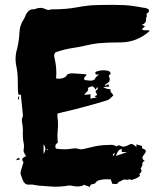

<svg xmlns="http://www.w3.org/2000/svg" viewBox="-20 -737 669 777"><path d="M344.2 19.5 317.9 10.3Q315.4 15.6 310.1 15.6Q301.3 17.6 292.5 17.6Q283.2 17.6 272.9 15.1Q267.6 13.7 261.2 13.7Q255.4 13.7 249.5 15.1Q243.7 16.6 237.8 16.6Q221.7 18.6 205.1 18.6Q194.3 18.6 156.2 15.6Q132.8 14.6 121.1 11.7Q113.3 9.8 105 9.8L95.2 10.3Q86.4 10.3 80.1 4.2Q73.7 -2 71.3 -10.3L63.5 -32.2Q63 -35.2 63 -38.6Q63 -42 71.8 -69.8L75.2 -80.1Q69.8 -86.9 69.8 -91.8Q69.8 -98.1 85.4 -105Q84.5 -106.9 83 -108.9Q81.5 -110.8 78.4 -117.2Q75.2 -123.5 75.2 -128.9Q77.1 -136.7 77.1 -145Q77.1 -153.8 74.7 -163.1Q72.3 -175.3 72.3 -197.3L72.8 -207Q72.8 -222.2 70.3 -236.8Q68.4 -243.2 68.4 -249Q68.4 -257.3 71.8 -265.1Q72.8 -267.6 72.8 -270.5Q72.8 -273.4 66.4 -333.5L64.5 -353.5H54.7Q51.8 -361.8 51.8 -415.5Q51.8 -444.3 45.4 -472.7Q43 -485.4 43 -498.5Q43 -519 49.3 -540Q57.1 -571.3 58.6 -603.5Q59.1 -633.8 76.2 -659.2Q79.1 -663.6 81.1 -668.5Q85 -681.6 95.7 -692.4Q103 -699.7 116.2 -699.7Q121.6 -699.7 127.4 -702.4Q133.3 -705.1 144 -705.1Q154.3 -705.1 164.1 -700.2Q169.9 -696.8 175.8 -696.8Q179.7 -696.8 183.1 -698Q186.5 -699.2 191.9 -699.2Q249 -699.2 292 -707.5Q340.3 -716.3 370.1 -716.3Q392.6 -717.3 437.5 -717.3Q460 -717.3 482.4 -716.3Q504.9 -715.3 527.3 -711.4Q536.6 -709.5 545.9 -708.5L549.8 -707.5Q570.3 -705.6 579.1 -700.7Q583 -698.7 583 -691.9Q582 -688.5 576.7 -684.1L572.8 -680.2Q574.2 -675.8 574.2 -670.9Q573.7 -668.9 572.8 -667.2Q571.8 -665.5 571.3 -664.3Q570.8 -663.1 570.8 -662.1L571.3 -657.2Q571.3 -642.1 554.2 -637.2L566.9 -630.4L553.7 -618.7Q558.6 -614.3 571.3 -614.3L575.2 -614.7Q580.6 -614.7 586.4 -612.3Q534.7 -565.4 466.8 -565.4Q417 -565.4 377.9 -562Q353 -559.1 329.1 -553.2Q312 -548.8 278.8 -543.5Q241.7 -538.1 206.1 -525.9Q202.1 -523.9 199.7 -516.6L199.2 -511.7Q199.2 -506.8 200.2 -503.9Q208 -472.7 208 -440.9Q208 -430.2 207 -419.4Q212.9 -418.5 218.8 -418.5Q232.4 -418.5 244.1 -425.3Q246.6 -426.8 248.3 -429.7Q250 -432.6 251.7 -434.6Q253.4 -436.5 255.1 -437Q256.8 -437.5 258.3 -438Q265.1 -440.4 272.5 -440.4Q293 -439.5 314 -437.5L330.6 -436Q329.1 -431.6 324.7 -427.2Q320.3 -422.9 320.3 -418.9Q320.3 -416.5 322.8 -413.1Q342.3 -410.6 348.6 -410.6Q360.8 -412.1 363.3 -417Q371.1 -430.2 381.8 -435.5H367.7Q365.7 -439.5 365.7 -443.4Q366.2 -446.8 372.6 -448.2Q385.3 -452.6 398.4 -452.6Q406.7 -452.6 415.5 -450.7H416Q419.4 -450.2 421.1 -449.2Q422.9 -448.2 424.3 -446.3Q425.8 -444.3 428.7 -439.5Q427.2 -437.5 424.6 -435.3Q421.9 -433.1 421.1 -431.2Q420.4 -429.2 420.4 -428.2Q420.4 -425.8 423.3 -421.9Q424.3 -420.9 424.3 -417Q423.8 -414.1 423.1 -411.4Q422.4 -408.7 422.4 -406.7L404.3 -393.1Q405.3 -392.6 406.7 -389.6L418.9 -396L421.9 -386.7L397.9 -384.8Q409.2 -376 427.2 -376L426.8 -371.1Q426.8 -368.7 428.2 -365.5Q429.7 -362.3 433.3 -358.9Q437 -355.5 438.5 -350.6L424.3 -337.4L422.4 -335.9Q419.4 -332.5 410.2 -330.1Q313.5 -300.8 229 -281.7L212.4 -277.3V-262.7Q214.8 -248 214.8 -233.9Q214.8 -222.7 213.6 -211.7Q212.4 -200.7 212.4 -189.5Q212.4 -176.3 213.9 -159.7Q204.1 -153.8 204.1 -145Q204.1 -141.1 206.1 -135.7Q222.7 -132.8 239.7 -132.8Q256.3 -132.8 273.4 -135.7Q278.8 -136.7 283.7 -136.7Q292.5 -136.7 300.8 -133.8Q303.7 -132.8 309.6 -132.8L318.8 -134.3Q321.3 -135.3 323.7 -135.3Q335.9 -137.7 348.6 -141.1Q375.5 -148.4 404.3 -149.9Q414.6 -149.9 420.7 -150.4Q426.8 -150.9 430.7 -150.9Q440.4 -150.9 451.2 -144.5L455.1 -146.5Q459 -148.9 461.9 -148.9Q464.4 -148.9 468.8 -146.2Q473.1 -143.6 479 -143.6Q488.3 -143.6 500.5 -150.4Q507.3 -154.3 512.2 -154.3Q517.6 -154.3 523.4 -148.9L532.2 -142.6V-152.8Q543.9 -149.9 555.2 -146L554.7 -137.2L556.6 -136.2Q559.6 -135.7 562 -134.3Q569.8 -130.9 569.8 -125Q569.8 -120.1 563 -111.8Q556.2 -103.5 556.2 -98.6Q556.2 -91.3 566.4 -85.4Q556.2 -83 556.2 -75.2L556.6 -71.3Q556.6 -66.4 551.8 -59.1Q551.8 -58.1 550.3 -56.6L548.8 -55.2Q552.7 -50.3 552.7 -46.9Q552.7 -40.5 544.9 -33.7L543.9 -32.7Q543.9 -32.2 544.2 -31Q544.4 -29.8 545.2 -28.6Q545.9 -27.3 546.4 -26.9V-25.4Q536.6 -16.1 521.5 -11.7L514.6 -9.3Q513.7 -8.8 511.2 -8.8H510.7Q507.8 -11.2 504.4 -11.2Q501 -10.7 498.3 -10Q495.6 -9.3 493.2 -9.3Q491.2 -9.3 489.3 -10Q487.3 -10.7 484.9 -10.7Q479.5 -10.7 471.7 -5.9Q466.3 -2 460.4 -1Q457 5.9 453.4 6.8Q449.7 7.8 447.3 7.8Q444.3 7.8 442.1 7.3Q439.9 6.8 438 6.8L434.6 7.3L428.2 -11.2H418L408.2 -11.7Q401.9 -11.7 395.5 -10.7L388.7 -9.3Q372.6 -6.8 367.7 1.5Q364.7 6.8 356.4 7.8Q351.6 8.3 348.1 10.3Q344.7 12.2 344.2 19.5ZM346.2 -337.9 371.1 -342.8 370.6 -343.3Q368.2 -344.2 366.7 -345.2Q365.2 -346.2 362.8 -347.7L373.5 -352.5Q369.6 -361.3 366.7 -366.7Q367.2 -370.1 371.6 -372.8Q376 -375.5 376 -378.9Q376 -381.3 373 -384.8L367.2 -374Q359.4 -387.7 352.5 -387.7Q348.6 -387.7 335 -380.9Q336.9 -377.4 336.9 -374.5Q336.9 -370.6 329.6 -363.3Q324.2 -359.4 320.8 -353L346.2 -355.5ZM449.2 -106 491.2 -120.1 491.7 -121.6H472.7V-134.8Q462.4 -131.8 457.8 -124.8Q453.1 -117.7 450.2 -108.9ZM156.2 -113.8Q163.6 -126 163.6 -135.3Q163.6 -143.1 156.2 -153.3ZM439.9 -105.5 445.8 -119.1Q436.5 -113.3 436.5 -110.8Q436.5 -109.9 439.9 -105.5ZM169.9 -128.9 173.3 -131.3 171.4 -134.8 168.5 -131.3ZM56.2 -334 52.2 -335.4 54.7 -346.7 58.1 -346.2ZM45.4 -88.4Q49.3 -97.2 54.7 -97.2Q59.6 -97.2 59.6 -95.2Q59.6 -93.3 60.1 -91.8Q54.7 -90.8 45.4 -88.4Z"/></svg>

Font: Pinzelan
Style: Regular
Weight: 400
Designer: GGBot
Version: 1.01